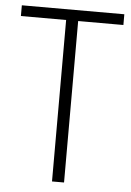

<svg xmlns="http://www.w3.org/2000/svg" viewBox="-52 -753 543 793"><g transform="rotate(5 219.5 -357.0)"><path d="M243.7 0H193.8V-669.4H6.3V-713.9H431.2V-669.4H243.7Z"/></g></svg>

Font: Open Sans SemiCondensed Light
Style: Regular
Weight: 300
Width: 4
Designer: Monotype Design Team
Foundry: Monotype Imaging Inc.
Version: Version 3.000